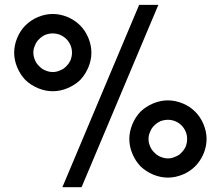

<svg xmlns="http://www.w3.org/2000/svg" viewBox="-20 -781 921 801"><path d="M320.3 0Q293.9 0 240.2 0Q346.7 -253.9 560.5 -760.7Q586.9 -760.7 640.6 -760.7Q534.2 -506.8 320.3 0ZM314.5 -447.3Q292 -425.8 261.7 -413.1Q231.4 -400.4 200.2 -400.4Q168.9 -400.4 138.7 -413.1Q108.4 -425.8 85.9 -447.3Q64.5 -469.7 51.8 -500Q39.1 -530.3 39.1 -561.5Q39.1 -591.8 51.8 -623Q64.5 -653.3 85.9 -674.8Q108.4 -697.3 138.7 -710Q168.9 -722.7 200.2 -722.7Q231.4 -722.7 261.7 -710Q292 -697.3 314.5 -674.8Q335.9 -653.3 348.6 -623Q361.3 -591.8 361.3 -561.5Q361.3 -530.3 348.6 -500Q335.9 -469.7 314.5 -447.3ZM280.3 -561.5Q280.3 -577.1 274.4 -591.8Q267.6 -607.4 256.8 -618.2Q246.1 -628.9 230.5 -635.7Q215.8 -641.6 200.2 -641.6Q184.6 -641.6 168.9 -635.7Q154.3 -628.9 143.6 -618.2Q131.8 -607.4 126 -591.8Q119.1 -577.1 119.1 -561.5Q119.1 -545.9 126 -530.3Q131.8 -515.6 143.6 -504.9Q154.3 -493.2 168.9 -487.3Q184.6 -480.5 200.2 -480.5Q215.8 -480.5 230.5 -487.3Q246.1 -493.2 256.8 -504.9Q267.6 -515.6 274.4 -530.3Q280.3 -545.9 280.3 -561.5ZM793.9 -86.9Q772.5 -65.4 742.2 -52.7Q710.9 -40 680.7 -40Q649.4 -40 619.1 -52.7Q588.9 -65.4 566.4 -86.9Q544.9 -109.4 532.2 -139.6Q519.5 -169.9 519.5 -201.2Q519.5 -231.4 532.2 -262.7Q544.9 -293 566.4 -315.4Q588.9 -336.9 619.1 -349.6Q649.4 -362.3 680.7 -362.3Q710.9 -362.3 742.2 -349.6Q772.5 -336.9 793.9 -315.4Q816.4 -293 829.1 -262.7Q841.8 -231.4 841.8 -201.2Q841.8 -169.9 829.1 -139.6Q816.4 -109.4 793.9 -86.9ZM760.7 -201.2Q760.7 -216.8 754.9 -231.4Q748 -247.1 737.3 -257.8Q726.6 -268.6 710.9 -275.4Q696.3 -281.2 680.7 -281.2Q665 -281.2 649.4 -275.4Q634.8 -268.6 624 -257.8Q612.3 -247.1 606.4 -231.4Q599.6 -216.8 599.6 -201.2Q599.6 -185.5 606.4 -169.9Q612.3 -155.3 624 -144.5Q634.8 -132.8 649.4 -127Q665 -120.1 680.7 -120.1Q696.3 -120.1 710.9 -127Q726.6 -132.8 737.3 -144.5Q748 -155.3 754.9 -169.9Q760.7 -185.5 760.7 -201.2Z"/></svg>

Font: Alibu-Mazigh Belkasim 1
Style: Bold
Weight: 400
Designer: Mazigh Moubarik Belkasim
Version: Version 1.0